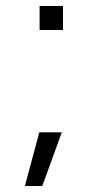

<svg xmlns="http://www.w3.org/2000/svg" viewBox="-20 -523 333 640"><path d="M190 -503V-423H112V-503ZM186 -82 121 97H63L111 -82Z"/></svg>

Font: Museo Sans Light
Style: Regular
Weight: 300
Designer: Jos Buivenga
Foundry: Jos Buivenga & Rosetta Type Foundry (extension, remastering)
Version: Version 3.600;PS 1.000;hotconv 1.0.88;makeotf.lib2.5.647800;